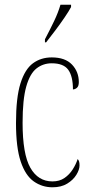

<svg xmlns="http://www.w3.org/2000/svg" viewBox="-20 -786 387 816"><path d="M203 10Q159 10 123.5 -15Q88 -40 68 -99.5Q48 -159 48 -263Q48 -371 67 -431.5Q86 -492 120 -517Q154 -542 200 -542Q257 -542 286 -511.5Q315 -481 315 -437Q315 -420 307 -413Q299 -406 290 -406Q290 -462 270 -489.5Q250 -517 200 -517Q163 -517 135 -495Q107 -473 91.5 -418Q76 -363 76 -264Q76 -131 109 -73Q142 -15 203 -15Q233 -15 254 -29.5Q275 -44 289 -66Q303 -88 310 -110Q314 -106 316 -100Q318 -94 318 -83Q318 -65 304.5 -43Q291 -21 265.5 -5.5Q240 10 203 10ZM171 -619Q194 -663 210.5 -697.5Q227 -732 237 -766H282V-756Q273 -739 255 -712.5Q237 -686 216 -658Q195 -630 176 -606H171Z"/></svg>

Font: Noto Serif Myanmar ExtraCondensed Thin
Style: Regular
Weight: 100
Width: 2
Designer: Ben Mitchell and the Monotype Design Team
Foundry: Monotype Imaging Inc.
Version: Version 2.106; ttfautohint (v1.8.4.7-5d5b)